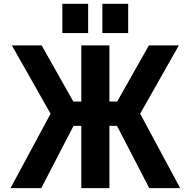

<svg xmlns="http://www.w3.org/2000/svg" viewBox="-20 -966 978 988"><path d="M748 2 582 -318.4H543V2H398.4V-318.4H358.4L192.4 2H34.2L240.2 -380.9L41 -732.4H194.3L357.4 -443.4H398.4V-732.4H543V-443.4H583L746.1 -732.4H900.4L701.2 -380.9L907.2 2ZM300.8 -795.9V-946.3H433.6V-795.9ZM506.8 -795.9V-946.3H639.6V-795.9Z"/></svg>

Font: Nasu
Style: Bold
Weight: 700
Designer: Ryoko NISHIZUKA (kana &amp; ideographs); Paul D. Hunt (Latin, Greek &amp; Cyrillic); Wenlong ZHANG (bopomofo); Sandoll C
Version: Version 2014.1215